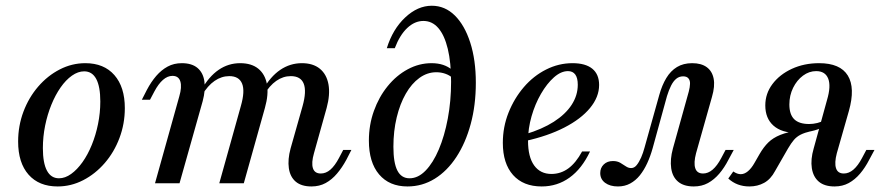

<svg xmlns="http://www.w3.org/2000/svg" viewBox="-20 -651 3142 682"><path d="M184.7 11.3Q118.5 11.3 81.5 -30.6Q44.4 -72.6 44.4 -148.4Q44.4 -204 63.3 -254.4Q82.3 -304.8 115.7 -343.5Q149.2 -382.3 192.3 -404.4Q235.5 -426.6 283.1 -426.6Q349.2 -426.6 386.3 -384.3Q423.4 -341.9 423.4 -266.9Q423.4 -211.3 404.4 -160.9Q385.5 -110.5 352 -71.8Q318.5 -33.1 275.4 -10.9Q232.3 11.3 184.7 11.3ZM189.5 -17.7Q211.3 -17.7 232.7 -33.1Q254 -48.4 273 -75Q291.9 -101.6 306 -136.3Q320.2 -171 328.2 -210.5Q336.3 -250 336.3 -290.3Q336.3 -343.5 321.8 -370.6Q307.3 -397.6 279 -397.6Q257.3 -397.6 235.5 -382.3Q213.7 -366.9 195.2 -340.3Q176.6 -313.7 162.5 -279Q148.4 -244.4 140.3 -204.8Q132.3 -165.3 132.3 -125Q132.3 -71.8 146.8 -44.8Q161.3 -17.7 189.5 -17.7Z M1086.3 11.3Q1050.8 11.3 1030.6 -5.6Q1010.5 -22.6 1006 -53.6Q1001.6 -84.7 1012.1 -123.4L1054.8 -274.2Q1069.4 -326.6 1058.9 -353.6Q1048.4 -380.6 1012.9 -380.6Q985.5 -380.6 961.3 -363.7Q937.1 -346.8 916.9 -312.9L913.7 -331.5Q940.3 -379 975.4 -402.8Q1010.5 -426.6 1052.4 -426.6Q1091.9 -426.6 1116.1 -406.9Q1140.3 -387.1 1146.8 -351.2Q1153.2 -315.3 1140.3 -267.7L1095.2 -106.5Q1085.5 -72.6 1091.5 -53.6Q1097.6 -34.7 1119.4 -34.7Q1137.9 -34.7 1153.6 -48.4Q1169.4 -62.1 1183.9 -89.5L1199.2 -118.5H1228.2L1210.5 -83.9Q1195.2 -55.6 1177 -34.3Q1158.9 -12.9 1136.7 -0.8Q1114.5 11.3 1086.3 11.3ZM530.6 0 616.9 -308.9Q626.6 -341.9 620.6 -361.7Q614.5 -381.5 592.7 -381.5Q575 -381.5 558.9 -367.3Q542.7 -353.2 528.2 -325.8L512.9 -296.8H483.9L501.6 -331.5Q516.9 -360.5 535.1 -381.5Q553.2 -402.4 575.4 -414.5Q597.6 -426.6 625.8 -426.6Q661.3 -426.6 681.5 -409.7Q701.6 -392.7 706 -362.1Q710.5 -331.5 700 -291.9L617.7 0ZM758.9 0 835.5 -274.2Q850.8 -327.4 839.9 -354Q829 -380.6 794.4 -380.6Q766.9 -380.6 742.3 -363.7Q717.7 -346.8 697.6 -312.9L695.2 -331.5Q721.8 -379 756.5 -402.8Q791.1 -426.6 833.1 -426.6Q873.4 -426.6 897.6 -406.9Q921.8 -387.1 928.2 -351.6Q934.7 -316.1 921 -267.7L846 0Z M1427.4 11.3Q1362.9 11.3 1326.6 -31.5Q1290.3 -74.2 1290.3 -151.6Q1290.3 -207.3 1308.1 -256.9Q1325.8 -306.5 1356.9 -344.8Q1387.9 -383.1 1428.2 -404.8Q1468.5 -426.6 1512.9 -426.6Q1558.1 -426.6 1586.3 -402.4V-375Q1576.6 -383.9 1561.7 -389.1Q1546.8 -394.4 1529.8 -394.4Q1497.6 -394.4 1469.8 -374.2Q1441.9 -354 1421.4 -318.1Q1400.8 -282.3 1389.1 -233.9Q1377.4 -185.5 1377.4 -129.8Q1377.4 -72.6 1391.5 -45.2Q1405.6 -17.7 1434.7 -17.7Q1465.3 -17.7 1491.9 -45.2Q1518.5 -72.6 1538.7 -120.2Q1558.9 -167.7 1570.6 -229.8Q1582.3 -291.9 1582.3 -360.5Q1582.3 -429 1570.6 -477.4Q1558.9 -525.8 1537.1 -551.2Q1515.3 -576.6 1483.9 -576.6Q1453.2 -576.6 1426.6 -551.6Q1400 -526.6 1382.3 -479.8H1354Q1375 -547.6 1419.4 -589.1Q1463.7 -630.6 1513.7 -630.6Q1560.5 -630.6 1595.6 -596Q1630.6 -561.3 1650.4 -499.6Q1670.2 -437.9 1670.2 -357.3Q1670.2 -277.4 1652 -210.5Q1633.9 -143.5 1601.2 -93.5Q1568.5 -43.5 1524.2 -16.1Q1479.8 11.3 1427.4 11.3Z M1904 11.3Q1838.7 11.3 1802.4 -29.4Q1766.1 -70.2 1766.1 -143.5Q1766.1 -200 1786.3 -250.8Q1806.5 -301.6 1840.7 -341.5Q1875 -381.5 1919.8 -404Q1964.5 -426.6 2013.7 -426.6Q2059.7 -426.6 2083.9 -406.9Q2108.1 -387.1 2108.1 -349.2Q2108.1 -306.5 2075.8 -267.3Q2043.5 -228.2 1984.7 -198Q1925.8 -167.7 1845.2 -150L1846 -174.2Q1905.6 -191.9 1947.2 -218.5Q1988.7 -245.2 2010.5 -278.6Q2032.3 -312.1 2032.3 -350Q2032.3 -374.2 2023.4 -386.3Q2014.5 -398.4 1997.6 -398.4Q1972.6 -398.4 1947.6 -376.2Q1922.6 -354 1901.6 -317.7Q1880.6 -281.5 1868.1 -237.9Q1855.6 -194.4 1855.6 -150.8Q1855.6 -93.5 1877.4 -63.3Q1899.2 -33.1 1938.7 -33.1Q1971.8 -33.1 1998.8 -52.8Q2025.8 -72.6 2047.6 -112.9H2075.8Q2046.8 -51.6 2003.2 -20.2Q1959.7 11.3 1904 11.3Z M2175 11.3Q2146.8 11.3 2129.4 -1.6Q2112.1 -14.5 2112.1 -36.3Q2112.1 -54.8 2124.6 -66.9Q2137.1 -79 2157.3 -79Q2172.6 -79 2183.5 -72.6Q2194.4 -66.1 2203.2 -60.1Q2212.1 -54 2221.8 -54Q2233.1 -54 2241.5 -64.5Q2250 -75 2257.3 -91.5Q2264.5 -108.1 2269.4 -126.6L2321.8 -313.7Q2331.5 -348.4 2346.8 -373.8Q2362.1 -399.2 2384.7 -412.9Q2407.3 -426.6 2438.7 -426.6Q2471 -426.6 2490.3 -412.5Q2509.7 -398.4 2514.9 -371.8Q2520.2 -345.2 2508.9 -306.5L2452.4 -106.5Q2443.5 -72.6 2449.6 -53.6Q2455.6 -34.7 2477.4 -34.7Q2495.2 -34.7 2511.3 -48.4Q2527.4 -62.1 2541.9 -89.5L2557.3 -118.5H2586.3L2567.7 -83.9Q2553.2 -55.6 2535.1 -34.3Q2516.9 -12.9 2494.8 -0.8Q2472.6 11.3 2444.4 11.3Q2408.9 11.3 2388.7 -5.6Q2368.5 -22.6 2364.1 -53.6Q2359.7 -84.7 2370.2 -123.4L2426.6 -325.8Q2430.6 -341.1 2431 -353.2Q2431.5 -365.3 2425.4 -372.6Q2419.4 -379.8 2406.5 -379.8Q2392.7 -379.8 2382.3 -371.4Q2371.8 -362.9 2363.7 -346.8Q2355.6 -330.6 2349.2 -309.7L2298.4 -125Q2290.3 -96 2279 -71.4Q2267.7 -46.8 2252.8 -28.2Q2237.9 -9.7 2218.5 0.8Q2199.2 11.3 2175 11.3Z M2944.4 11.3Q2908.9 11.3 2888.7 -5.6Q2868.5 -22.6 2863.7 -53.6Q2858.9 -84.7 2870.2 -123.4L2917.7 -296Q2932.3 -345.2 2921.8 -371.8Q2911.3 -398.4 2879 -398.4Q2854 -398.4 2832.3 -382.3Q2810.5 -366.1 2797.2 -339.1Q2783.9 -312.1 2783.9 -279.8Q2783.9 -244.4 2801.2 -227.4Q2818.5 -210.5 2854 -210.5Q2868.5 -210.5 2883.1 -214.1Q2897.6 -217.7 2906.5 -223.4L2902.4 -199.2Q2886.3 -190.3 2860.5 -184.7Q2834.7 -179 2809.7 -179Q2756.5 -179 2727.4 -204.8Q2698.4 -230.6 2698.4 -276.6Q2698.4 -318.5 2723.8 -352.4Q2749.2 -386.3 2792.7 -406.5Q2836.3 -426.6 2889.5 -426.6Q2964.5 -426.6 2991.5 -382.7Q3018.5 -338.7 2995.2 -256.5L2952.4 -106.5Q2943.5 -72.6 2949.6 -53.6Q2955.6 -34.7 2977.4 -34.7Q2995.2 -34.7 3011.3 -48.4Q3027.4 -62.1 3041.9 -89.5L3057.3 -118.5H3086.3L3067.7 -83.9Q3053.2 -55.6 3035.1 -34.3Q3016.9 -12.9 2994.8 -0.8Q2972.6 11.3 2944.4 11.3ZM2641.9 11.3Q2597.6 11.3 2566.9 -16.9L2584.7 -41.9Q2598.4 -32.3 2611.3 -32.3Q2624.2 -32.3 2636.7 -42.7Q2649.2 -53.2 2659.7 -71.8L2678.2 -104Q2692.7 -129 2709.3 -145.2Q2725.8 -161.3 2751.6 -171.8Q2777.4 -182.3 2817.7 -187.9L2862.1 -185.5Q2837.9 -179.8 2823.8 -172.6Q2809.7 -165.3 2800 -154Q2790.3 -142.7 2779 -123.4L2733.1 -43.5Q2717.7 -14.5 2694.4 -1.6Q2671 11.3 2641.9 11.3Z"/></svg>

Font: Playfair 5pt SemiExpanded Light Medium
Style: Italic
Weight: 500
Italic angle: -15.6°
Version: Version 2.001;gftools[0.9.30]